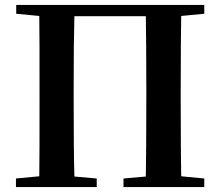

<svg xmlns="http://www.w3.org/2000/svg" viewBox="-20 -762 897 782"><path d="M374 0V-35L283 -43C281 -110 280 -217 280 -364V-395C280 -530 281 -630 283 -696H574C575 -629 576 -529 576 -395V-364C576 -217 575 -110 574 -43L483 -35V0H812V-35L718 -44C717 -111 716 -211 716 -346V-395C716 -530 717 -630 718 -697L812 -706V-742H46V-706L140 -697C141 -630 141 -529 141 -395V-346C141 -211 141 -110 140 -44L45 -35V0Z"/></svg>

Font: AllPunType Bold
Style: Regular
Weight: 700
Version: 1.0